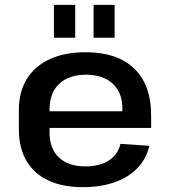

<svg xmlns="http://www.w3.org/2000/svg" viewBox="-20 -765 703 794"><path d="M322 9Q239 9 179.5 -19Q120 -47 89 -100.5Q58 -154 58 -230V-310Q58 -385 91 -438.5Q124 -492 186 -520.5Q248 -549 333 -549Q465 -549 535 -481.5Q605 -414 605 -288V-236H185V-216Q185 -150 224 -113.5Q263 -77 332 -77Q393 -77 430.5 -101.5Q468 -126 478 -170L598 -162Q578 -80 505.5 -35.5Q433 9 322 9ZM185 -305H486V-316Q486 -382 446 -419Q406 -456 336 -456Q265 -456 225 -418.5Q185 -381 185 -313ZM291 -745V-609H203V-745ZM454 -745V-609H367V-745Z"/></svg>

Font: Pathway Extreme 8pt Thin 12pt SemiBold
Style: Regular
Weight: 600
Version: Version 1.001;gftools[0.9.26]